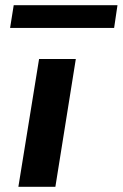

<svg xmlns="http://www.w3.org/2000/svg" viewBox="-20 -722 474 742"><path d="M51 0 131 -494H273L194 0ZM19 -614 33 -702H434L421 -614Z"/></svg>

Font: Nunito Sans 10pt Expanded
Style: Bold Italic
Weight: 700
Width: 7
Italic angle: -9°
Designer: Vernon Adams
Foundry: Vernon Adams
Version: Version 3.101;gftools[0.9.27]